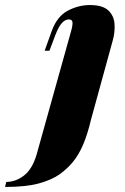

<svg xmlns="http://www.w3.org/2000/svg" viewBox="-159 -553 497 761"><path d="M-139 188 -134 168Q-94 168 -60 139.5Q-26 111 -9 42L124 -434Q130 -457 128 -466.5Q126 -476 114 -476Q99 -476 86 -461.5Q73 -447 60 -413L37 -352H18L46 -430Q67 -488 109.5 -510.5Q152 -533 197 -533Q248 -533 270.5 -511.5Q293 -490 295 -457.5Q297 -425 288 -393L202 -80Q188 -21 171 19Q154 59 131.5 87Q109 115 77 138Q46 160 -5 174Q-56 188 -139 188Z"/></svg>

Font: Playfair Display Black
Style: Italic
Weight: 900
Italic angle: -14°
Designer: Claus Eggers Sørensen
Foundry: Claus Eggers Sørensen
Version: Version 1.203